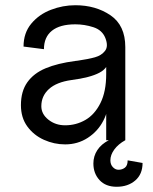

<svg xmlns="http://www.w3.org/2000/svg" viewBox="-20 -536 585 734"><path d="M60 -134Q60 -187 84.5 -221.5Q109 -256 154.5 -275Q200 -294 268 -303L277 -304Q318 -310 343 -317Q368 -324 381.5 -341.5Q395 -359 383 -390Q371 -421 337 -432Q303 -443 268 -443Q209 -443 178.5 -418.5Q148 -394 148 -348L70 -358Q70 -410 99.5 -445.5Q129 -481 174.5 -498.5Q220 -516 268 -516Q346 -516 402.5 -477.5Q459 -439 459 -356V0H386V-130L396 -160Q396 -115 375 -74.5Q354 -34 315.5 -9Q277 16 229 16Q187 16 148 -1.5Q109 -19 84.5 -52.5Q60 -86 60 -134ZM386 -253V-303L396 -313Q396 -277 360 -258Q324 -239 253 -230Q196 -222 167 -195.5Q138 -169 138 -130Q138 -100 165 -78.5Q192 -57 229 -57Q271 -57 306.5 -77.5Q342 -98 364 -142Q386 -186 386 -253ZM337 89Q337 61 352 38Q367 15 396 0H459Q432 15 417 35.5Q402 56 402 77Q402 93 411.5 103Q421 113 433 113Q447 113 457.5 105Q468 97 468 77L525 87Q525 130 497 154Q469 178 426 178Q384 178 360.5 152.5Q337 127 337 89Z"/></svg>

Font: Uncut Sans VF
Style: Regular
Weight: 400
Designer: Kasper Nordkvist
Foundry: Uncut Type
Version: Version 1.100;FEAKit 1.0